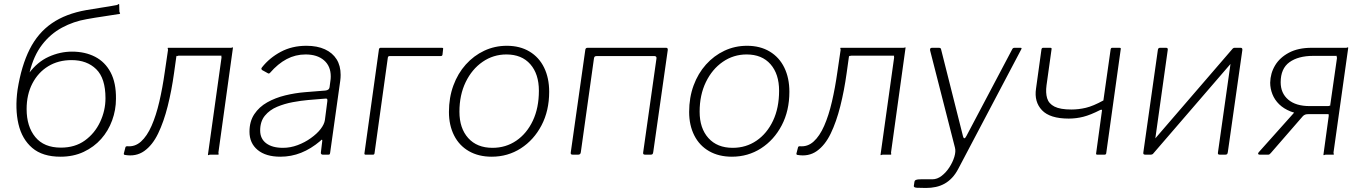

<svg xmlns="http://www.w3.org/2000/svg" viewBox="-20 -767 6760 952"><path d="M280 10Q191 10 140 -33.5Q89 -77 71.5 -152Q54 -227 67 -322L108 -404L123 -403Q165 -460 221.5 -485.5Q278 -511 337 -511Q402 -511 451.5 -485.5Q501 -460 528.5 -408Q556 -356 555 -277Q555 -222 536 -170Q517 -118 481.5 -78Q446 -38 395 -14Q344 10 280 10ZM282 -35Q352 -35 401 -70.5Q450 -106 476.5 -162.5Q503 -219 503 -280Q503 -379 457 -424Q411 -469 335 -469Q269 -469 219 -438.5Q169 -408 140.5 -353Q112 -298 112 -226Q112 -140 155 -87.5Q198 -35 282 -35ZM114 -355 67 -322Q86 -441 127 -522.5Q168 -604 237 -651.5Q306 -699 408 -717Q448 -724 485 -729.5Q522 -735 559 -742Q565 -744 567.5 -746.5Q570 -749 571 -745L572 -709Q573 -705 575 -702Q577 -699 573 -698Q525 -690 489.5 -685Q454 -680 410 -672Q345 -661 287.5 -630Q230 -599 188.5 -545Q147 -491 127 -409Z M598 1Q593 -1 594 -6L602 -37Q604 -42 610 -42Q649 -38 679 -65Q709 -92 731.5 -143Q754 -194 770 -263Q786 -332 797 -410L813 -519Q813 -524 811.5 -527Q810 -530 814 -530H1124Q1130 -530 1132 -532Q1134 -534 1135 -530L1063 -11Q1063 -7 1064 -3.5Q1065 0 1061 0H1022Q1017 0 1014.5 2Q1012 4 1011 0L1078 -479Q1079 -485 1077.5 -488Q1076 -491 1080 -491H867Q862 -491 859 -489Q856 -487 855 -491L843 -405Q831 -318 811.5 -240.5Q792 -163 764 -105Q736 -47 695 -18Q654 11 598 1Z M1568 -68Q1522 -29 1473 -9.5Q1424 10 1370 10Q1298 10 1257.5 -23.5Q1217 -57 1217 -114Q1217 -165 1241 -201Q1265 -237 1305 -259.5Q1345 -282 1394 -294Q1443 -306 1493 -310L1593 -318Q1612 -320 1614 -334L1618 -364Q1619 -370 1619.5 -376Q1620 -382 1620 -388Q1620 -439 1586.5 -468Q1553 -497 1495 -497Q1445 -497 1401.5 -474Q1358 -451 1319 -406Q1316 -403 1313.5 -402.5Q1311 -402 1308 -404L1279 -420Q1277 -422 1276 -425Q1275 -428 1279 -433Q1316 -480 1372 -510Q1428 -540 1499 -540Q1553 -540 1591 -522.5Q1629 -505 1649 -473Q1669 -441 1669 -396Q1669 -389 1668.5 -381.5Q1668 -374 1667 -366L1617 -10Q1616 -3 1614 -1.5Q1612 0 1606 0H1581Q1576 0 1573 -3Q1570 -6 1571 -11L1578 -69Q1578 -80 1568 -68ZM1603 -265Q1604 -273 1602 -276Q1600 -279 1592 -278L1507 -271Q1473 -268 1432 -260.5Q1391 -253 1354 -237.5Q1317 -222 1293.5 -193.5Q1270 -165 1270 -120Q1270 -79 1300 -56.5Q1330 -34 1383 -34Q1420 -34 1456 -47.5Q1492 -61 1521 -82Q1552 -104 1570 -127.5Q1588 -151 1591 -172Z M1793 0Q1786 0 1787 -7L1859 -523Q1861 -530 1867 -530H2171Q2175 -530 2176.5 -528.5Q2178 -527 2177 -523L2174 -496Q2173 -489 2165 -489H1912Q1904 -489 1903 -481L1837 -7Q1836 0 1829 0Z M2418 10Q2353 10 2305 -17.5Q2257 -45 2231.5 -95.5Q2206 -146 2206 -212Q2206 -283 2228 -343Q2250 -403 2289.5 -447Q2329 -491 2381 -515.5Q2433 -540 2493 -540Q2558 -540 2605.5 -511.5Q2653 -483 2678 -431.5Q2703 -380 2703 -312Q2703 -218 2665 -145.5Q2627 -73 2562.5 -31.5Q2498 10 2418 10ZM2422 -34Q2488 -34 2540 -69.5Q2592 -105 2622 -168.5Q2652 -232 2652 -317Q2652 -400 2609.5 -448.5Q2567 -497 2491 -497Q2426 -497 2373 -460.5Q2320 -424 2289 -360Q2258 -296 2258 -213Q2258 -131 2301.5 -82.5Q2345 -34 2422 -34Z M2821 0Q2814 0 2811.5 -2.5Q2809 -5 2810 -11L2882 -519Q2883 -530 2893 -530H3283Q3292 -530 3291 -519L3219 -13Q3218 -6 3215.5 -3Q3213 0 3205 0H3180Q3173 0 3170.5 -2.5Q3168 -5 3169 -11L3235 -477Q3236 -483 3233 -486Q3230 -489 3225 -489H2939Q2932 -489 2929 -486.5Q2926 -484 2925 -477L2860 -13Q2859 0 2846 0Z M3609 10Q3544 10 3496 -17.5Q3448 -45 3422.5 -95.5Q3397 -146 3397 -212Q3397 -283 3419 -343Q3441 -403 3480.5 -447Q3520 -491 3572 -515.5Q3624 -540 3684 -540Q3749 -540 3796.5 -511.5Q3844 -483 3869 -431.5Q3894 -380 3894 -312Q3894 -218 3856 -145.5Q3818 -73 3753.5 -31.5Q3689 10 3609 10ZM3613 -34Q3679 -34 3731 -69.5Q3783 -105 3813 -168.5Q3843 -232 3843 -317Q3843 -400 3800.5 -448.5Q3758 -497 3682 -497Q3617 -497 3564 -460.5Q3511 -424 3480 -360Q3449 -296 3449 -213Q3449 -131 3492.5 -82.5Q3536 -34 3613 -34Z M3933 1Q3928 -1 3929 -6L3937 -37Q3939 -42 3945 -42Q3984 -38 4014 -65Q4044 -92 4066.5 -143Q4089 -194 4105 -263Q4121 -332 4132 -410L4148 -519Q4148 -524 4146.5 -527Q4145 -530 4149 -530H4459Q4465 -530 4467 -532Q4469 -534 4470 -530L4398 -11Q4398 -7 4399 -3.5Q4400 0 4396 0H4357Q4352 0 4349.5 2Q4347 4 4346 0L4413 -479Q4414 -485 4412.5 -488Q4411 -491 4415 -491H4202Q4197 -491 4194 -489Q4191 -487 4190 -491L4178 -405Q4166 -318 4146.5 -240.5Q4127 -163 4099 -105Q4071 -47 4030 -18Q3989 11 3933 1Z M4571 165Q4543 165 4526.5 164Q4510 163 4511 155L4514 135Q4515 128 4521.5 125Q4528 122 4546 122H4603Q4627 122 4649 105Q4671 88 4687.5 62.5Q4704 37 4712 10.5Q4720 -16 4715 -35L4592 -516Q4589 -530 4601 -530H4635Q4645 -530 4646 -523L4755 -91Q4757 -82 4761.5 -81.5Q4766 -81 4772 -93L4998 -521Q5000 -526 5003 -528Q5006 -530 5010 -530H5040Q5049 -530 5043 -521L4732 69Q4718 96 4700.5 114.5Q4683 133 4663 144Q4643 155 4620 160Q4597 165 4571 165Z M5421 0Q5417 0 5415.5 -2Q5414 -4 5415 -7L5444 -219Q5445 -225 5436 -222Q5387 -197 5351.5 -188Q5316 -179 5279 -179Q5186 -179 5146.5 -220.5Q5107 -262 5117 -328L5144 -523Q5146 -530 5152 -530H5188Q5191 -530 5193 -528.5Q5195 -527 5194 -523L5169 -344Q5164 -307 5172 -280Q5180 -253 5208.5 -238.5Q5237 -224 5292 -224Q5328 -224 5364 -232.5Q5400 -241 5451 -269L5487 -523Q5489 -530 5494 -530H5531Q5539 -530 5537 -523L5465 -7Q5464 0 5456 0Z M5770 -519 5699 -13Q5698 0 5685 0H5660Q5653 0 5650.5 -2.5Q5648 -5 5649 -11L5721 -519Q5722 -530 5732 -530H5762Q5772 -530 5770 -519ZM6140 -519 6068 -13Q6067 -6 6064.5 -3Q6062 0 6054 0H6030Q6022 0 6020 -2.5Q6018 -5 6019 -11L6091 -519Q6092 -530 6101 -530H6132Q6141 -530 6140 -519ZM6093 -527 6121 -496 5695 -2 5668 -34Z M6542 0 6568 -190Q6569 -196 6567.5 -198.5Q6566 -201 6570 -201H6456Q6413 -201 6379 -214.5Q6345 -228 6322.5 -250Q6300 -272 6289 -300Q6278 -328 6278 -357Q6279 -404 6302.5 -443Q6326 -482 6371.5 -506Q6417 -530 6483 -530H6654Q6659 -530 6661.5 -532Q6664 -534 6665 -530L6592 -11Q6592 -7 6593.5 -3.5Q6595 0 6591 0H6553Q6549 0 6546 2Q6543 4 6542 0ZM6226 0Q6220 0 6218.5 -4Q6217 -8 6222 -13L6424 -239L6469 -201Q6450 -202 6440 -191L6281 -8Q6276 -3 6274 -1.5Q6272 0 6266 0ZM6474 -241H6564Q6570 -241 6572 -243Q6574 -245 6575 -241L6609 -478Q6609 -484 6607.5 -487Q6606 -490 6610 -490H6492Q6417 -490 6373.5 -458.5Q6330 -427 6330 -359Q6330 -305 6367.5 -273Q6405 -241 6474 -241Z"/></svg>

Font: Libre Franklin ExtraLight
Style: Italic
Weight: 250
Italic angle: -8°
Designer: Pablo Impallari, Rodrigo Fuenzalida, Nhung Nguyen
Foundry: Impallari Type
Version: Version 3.000